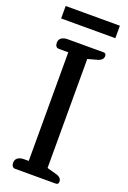

<svg xmlns="http://www.w3.org/2000/svg" viewBox="-161 -901 637 955"><g transform="rotate(20 157.5 -423.5)"><path d="M12 -847H299V-781H12ZM33 -25Q33 -42 45 -51Q57 -60 78 -60H103V-635H53Q43 -635 38 -642Q33 -649 33 -661Q33 -677 45 -686Q57 -695 78 -695H268Q282 -695 282 -680Q282 -657 250 -649L203 -636V-59L250 -46Q282 -38 282 -15Q282 0 268 0H53Q43 0 38 -7Q33 -14 33 -25Z"/></g></svg>

Font: Maitree Medium
Style: Regular
Weight: 500
Designer: CadsonDemak Team
Foundry: CadsonDemak
Version: Version 1.000